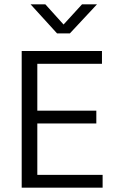

<svg xmlns="http://www.w3.org/2000/svg" viewBox="-20 -865 534 885"><path d="M80 -630H450V-571H152V-355H424V-296H152V-59H453V0H80ZM121 -845H189L273 -752L358 -845H427L302 -711H243Z"/></svg>

Font: Mukta Malar Light
Style: Regular
Weight: 300
Designer: Aadarsh Rajan, Girish Dalvi, Yashodeep Gholap
Foundry: Ek Type
Version: Version 2.538;PS 1.000;hotconv 16.6.51;makeotf.lib2.5.65220;